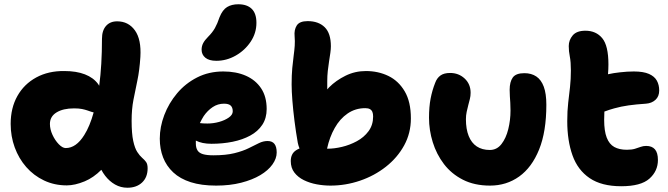

<svg xmlns="http://www.w3.org/2000/svg" viewBox="-20 -860 3131 900"><path d="M293 9Q235 9 186.5 -14Q138 -37 103 -77Q68 -117 49 -169Q30 -221 30 -279Q30 -354 61.5 -410Q93 -466 150 -497Q207 -528 282 -527Q338 -527 378 -511.5Q418 -496 440 -466Q443 -462 445 -458Q458 -554 458 -678Q458 -717 477 -738.5Q496 -760 529 -760Q582 -760 612.5 -717.5Q643 -675 638 -593Q634 -530 624 -483Q614 -436 605.5 -392Q597 -348 597 -294Q597 -234 604.5 -199.5Q612 -165 623.5 -147.5Q635 -130 646 -120.5Q657 -111 664.5 -101Q672 -91 672 -71Q672 -29 646 -4.5Q620 20 577 20Q546 20 519.5 5Q493 -10 473 -36Q463 -49 455 -64Q418 -27 377 -10Q331 9 293 9ZM419 -333Q413 -334 408 -336Q399 -339 389 -342.5Q379 -346 364.5 -349Q350 -352 327 -352Q276 -352 245 -333Q214 -314 214 -279Q214 -254 226 -228Q238 -202 255.5 -184Q273 -166 288 -166Q337 -166 375 -227Q401 -268 419 -333Z M993 10Q924 10 874 -6Q824 -22 792 -52Q760 -82 744.5 -122Q729 -162 729 -210Q729 -265 750 -320.5Q771 -376 810 -422.5Q849 -469 904 -497Q959 -525 1027 -525Q1087 -525 1132.5 -505Q1178 -485 1204 -446Q1230 -407 1230 -349Q1230 -306 1209.5 -275Q1189 -244 1153 -224.5Q1117 -205 1070.5 -195.5Q1024 -186 971 -186Q927 -186 898 -201Q898 -194 898 -187Q898 -168 905.5 -155.5Q913 -143 931 -137.5Q949 -132 980 -132Q1039 -132 1079 -142Q1119 -152 1146 -165.5Q1173 -179 1193.5 -189Q1214 -199 1234 -199Q1256 -199 1266.5 -185.5Q1277 -172 1277 -145Q1277 -117 1257 -89Q1237 -61 1200 -39Q1163 -17 1110.5 -3.5Q1058 10 993 10ZM917 -283Q931 -281 952 -281Q980 -281 1007 -288.5Q1034 -296 1052.5 -309Q1071 -322 1071 -338Q1071 -356 1061.5 -365Q1052 -374 1030 -374Q1001 -374 977 -358Q953 -342 935 -316Q925 -300 917 -283ZM994 -575Q960 -575 942.5 -589.5Q925 -604 925 -627Q925 -644 932.5 -658Q940 -672 955 -687Q976 -708 987.5 -728.5Q999 -749 1009 -779Q1023 -814 1044.5 -827Q1066 -840 1097 -840Q1138 -840 1160 -818.5Q1182 -797 1182 -753Q1182 -705 1155 -664.5Q1128 -624 1085 -599.5Q1042 -575 994 -575Z M1529 10Q1497 10 1464.5 4Q1432 -2 1404.5 -15.5Q1377 -29 1360 -51Q1343 -73 1343 -105Q1343 -139 1367 -155Q1374 -160 1384 -164Q1379 -176 1376 -190Q1367 -241 1360.5 -292.5Q1354 -344 1350.5 -388.5Q1347 -433 1347 -464Q1347 -508 1350 -540.5Q1353 -573 1356.5 -598.5Q1360 -624 1361.5 -645.5Q1363 -667 1361 -690Q1358 -720 1371 -740.5Q1384 -761 1422 -761Q1473 -761 1502 -732.5Q1531 -704 1531 -643Q1531 -630 1528.5 -612Q1526 -594 1522.5 -572.5Q1519 -551 1516.5 -527.5Q1514 -504 1514 -480Q1514 -459 1514 -441Q1518 -446 1523 -451Q1555 -483 1599.5 -505Q1644 -527 1695 -527Q1753 -527 1800.5 -504Q1848 -481 1877 -432Q1906 -383 1906 -305Q1906 -236 1874.5 -178.5Q1843 -121 1789 -78.5Q1735 -36 1667.5 -13Q1600 10 1529 10ZM1513 -163Q1515 -163 1517 -163Q1547 -163 1583 -171.5Q1619 -180 1652.5 -198Q1686 -216 1707.5 -245Q1729 -274 1729 -314Q1729 -327 1725.5 -335.5Q1722 -344 1714 -348.5Q1706 -353 1692 -353Q1646 -353 1609.5 -328Q1573 -303 1549 -260Q1525 -218 1513 -163Z M2277 10Q2204 10 2150 -17.5Q2096 -45 2061 -91Q2026 -137 2008.5 -193.5Q1991 -250 1991 -308Q1991 -359 1998.5 -398Q2006 -437 2020 -472Q2028 -494 2044.5 -506Q2061 -518 2090 -518Q2130 -518 2158 -492Q2186 -466 2186 -425Q2186 -410 2182.5 -396Q2179 -382 2175 -367Q2171 -352 2167.5 -335.5Q2164 -319 2164 -301Q2164 -255 2177 -222.5Q2190 -190 2215 -173.5Q2240 -157 2276 -157Q2309 -157 2330.5 -184.5Q2352 -212 2362.5 -254.5Q2373 -297 2373 -342Q2373 -362 2372 -378Q2371 -394 2370 -408.5Q2369 -423 2369 -439Q2369 -476 2383.5 -496.5Q2398 -517 2438 -517Q2471 -517 2494 -501.5Q2517 -486 2529 -453.5Q2541 -421 2541 -369Q2541 -243 2507 -159Q2473 -75 2413.5 -32.5Q2354 10 2277 10Z M2892 13Q2800 13 2744 -25Q2688 -63 2663.5 -132Q2639 -201 2639 -292Q2639 -341 2643.5 -379Q2648 -417 2652 -452.5Q2656 -488 2656 -530Q2656 -570 2651 -595Q2646 -620 2646 -644Q2646 -672 2664.5 -694Q2683 -716 2724 -716Q2774 -716 2803 -681Q2832 -646 2832 -558Q2832 -536 2830 -512Q2857 -518 2886 -521Q2920 -525 2951 -525Q2996 -525 3022 -513.5Q3048 -502 3059 -482Q3070 -462 3070 -436Q3070 -408 3052.5 -392Q3035 -376 3008 -374Q2962 -371 2926.5 -366Q2891 -361 2859 -352Q2837 -346 2813 -337Q2812 -318 2812 -298Q2812 -246 2824 -215Q2836 -184 2859.5 -171Q2883 -158 2918 -158Q2941 -158 2956 -162.5Q2971 -167 2983 -171.5Q2995 -176 3009 -176Q3036 -176 3050 -160Q3064 -144 3064 -110Q3064 -58 3024 -22.5Q2984 13 2892 13Z"/></svg>

Font: Shantell Sans Light ExtraBold
Style: Regular
Weight: 800
Version: Version 1.011;[c5ecc13dd]